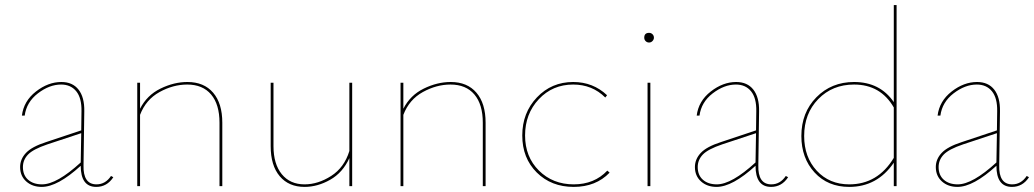

<svg xmlns="http://www.w3.org/2000/svg" viewBox="-20 -731 4061 754"><path d="M416 -40 425 -35Q400 3 358 3Q297 3 297 -80Q206 3 144 3Q107 3 83 -18.5Q59 -40 59 -75Q59 -106 82 -130.5Q105 -155 161 -173L299 -219L300 -294Q301 -346 279.5 -372.5Q258 -399 220 -399Q174 -399 129 -364.5Q84 -330 77 -277H66Q73 -334 121 -371.5Q169 -409 221 -409Q265 -409 288.5 -379Q312 -349 311 -294L308 -82Q306 -7 359 -7Q394 -7 416 -40ZM70 -75Q70 -43 90.5 -25Q111 -7 145 -7Q203 -7 297 -93L299 -208L166 -164Q110 -145 90 -124Q70 -103 70 -75Z M716 -409Q781 -409 817 -367Q853 -325 853 -249V0H842V-249Q842 -321 809 -360Q776 -399 715 -399Q660 -399 606.5 -369.5Q553 -340 530 -280V0H519V-406H530V-304Q557 -357 610 -383Q663 -409 716 -409Z M1352 -406H1363V0H1352V-110Q1326 -53 1276.5 -25Q1227 3 1176 3Q1114 3 1078.5 -39Q1043 -81 1043 -157V-406H1054V-157Q1054 -87 1086.5 -47Q1119 -7 1176 -7Q1229 -7 1280.5 -40Q1332 -73 1352 -138Z M1750 -409Q1815 -409 1851 -367Q1887 -325 1887 -249V0H1876V-249Q1876 -321 1843 -360Q1810 -399 1749 -399Q1694 -399 1640.5 -369.5Q1587 -340 1564 -280V0H1553V-406H1564V-304Q1591 -357 1644 -383Q1697 -409 1750 -409Z M2233 3Q2145 3 2088 -53.5Q2031 -110 2031 -199Q2031 -288 2088.5 -348.5Q2146 -409 2231 -409Q2309 -409 2364 -357L2357 -348Q2306 -399 2231 -399Q2150 -399 2096 -341.5Q2042 -284 2042 -199Q2042 -115 2096.5 -61Q2151 -7 2233 -7Q2314 -7 2365 -61L2374 -53Q2320 3 2233 3Z M2510 -583Q2510 -602 2529 -602Q2537 -602 2542.5 -596.5Q2548 -591 2548 -583Q2548 -576 2542.5 -570Q2537 -564 2529 -564Q2521 -564 2515.5 -569.5Q2510 -575 2510 -583ZM2523 0V-406H2534V0Z M3066 -40 3075 -35Q3050 3 3008 3Q2947 3 2947 -80Q2856 3 2794 3Q2757 3 2733 -18.5Q2709 -40 2709 -75Q2709 -106 2732 -130.5Q2755 -155 2811 -173L2949 -219L2950 -294Q2951 -346 2929.5 -372.5Q2908 -399 2870 -399Q2824 -399 2779 -364.5Q2734 -330 2727 -277H2716Q2723 -334 2771 -371.5Q2819 -409 2871 -409Q2915 -409 2938.5 -379Q2962 -349 2961 -294L2958 -82Q2956 -7 3009 -7Q3044 -7 3066 -40ZM2720 -75Q2720 -43 2740.5 -25Q2761 -7 2795 -7Q2853 -7 2947 -93L2949 -208L2816 -164Q2760 -145 2740 -124Q2720 -103 2720 -75Z M3490 -711H3501V0H3490V-92Q3425 3 3315 3Q3231 3 3179 -53.5Q3127 -110 3127 -197Q3127 -289 3186 -349Q3245 -409 3334 -409Q3436 -409 3490 -330ZM3315 -7Q3427 -7 3490 -111V-309Q3438 -399 3334 -399Q3249 -399 3193.5 -342Q3138 -285 3138 -197Q3138 -114 3187.5 -60.5Q3237 -7 3315 -7Z M4012 -40 4021 -35Q3996 3 3954 3Q3893 3 3893 -80Q3802 3 3740 3Q3703 3 3679 -18.5Q3655 -40 3655 -75Q3655 -106 3678 -130.5Q3701 -155 3757 -173L3895 -219L3896 -294Q3897 -346 3875.5 -372.5Q3854 -399 3816 -399Q3770 -399 3725 -364.5Q3680 -330 3673 -277H3662Q3669 -334 3717 -371.5Q3765 -409 3817 -409Q3861 -409 3884.5 -379Q3908 -349 3907 -294L3904 -82Q3902 -7 3955 -7Q3990 -7 4012 -40ZM3666 -75Q3666 -43 3686.5 -25Q3707 -7 3741 -7Q3799 -7 3893 -93L3895 -208L3762 -164Q3706 -145 3686 -124Q3666 -103 3666 -75Z"/></svg>

Font: EauTest Hairline
Style: Regular
Weight: 250
Designer: Christian Thalmann (Catharsis Fonts)
Version: Version 0.001;PS 000.001;hotconv 1.0.88;makeotf.lib2.5.64775